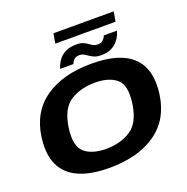

<svg xmlns="http://www.w3.org/2000/svg" viewBox="-163 -1109 1237 1267"><g transform="rotate(-20 456.0 -475.0)"><path d="M393 6Q593 6 718.2 -80.5Q843.5 -167 867.5 -337.5Q891 -508 802.5 -594.8Q714 -681.5 514 -681.5Q314 -681.5 188.5 -595.2Q63 -509 39 -337.5Q16 -168 104.5 -81Q193 6 393 6ZM415 -119.5Q315.5 -119.5 263.2 -165.2Q211 -211 229 -337.5Q248 -465.5 320.2 -510.8Q392.5 -556 492 -556Q591 -556 643.8 -510.8Q696.5 -465.5 677.5 -337.5Q658.5 -210.5 586.2 -165Q514 -119.5 415 -119.5ZM595.5 -711.5Q638.5 -711.5 666.8 -725.8Q695 -740 711.8 -760.2Q728.5 -780.5 736.8 -799.5Q745 -818.5 747 -828.5H654.5Q652.5 -821 645.8 -810.8Q639 -800.5 627 -793.2Q615 -786 599.5 -786Q580 -786 566.5 -793.2Q553 -800.5 540.2 -810.2Q527.5 -820 510 -827.2Q492.5 -834.5 464 -834.5Q420.5 -834.5 391 -821Q361.5 -807.5 344.8 -787.5Q328 -767.5 319.8 -748.8Q311.5 -730 309 -719.5H402Q404.5 -727 410.5 -737.2Q416.5 -747.5 428.5 -754.5Q440.5 -761.5 458.5 -761.5Q476.5 -761.5 489.5 -754Q502.5 -746.5 516.2 -736.8Q530 -727 548.2 -719.2Q566.5 -711.5 595.5 -711.5ZM335.5 -887H758.5L770.5 -955.5H347.5Z"/></g></svg>

Font: Anybody Expanded
Style: Bold Italic
Weight: 700
Width: 7
Italic angle: -10°
Version: Version 1.113;gftools[0.9.25]